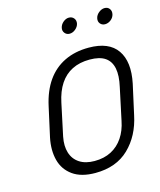

<svg xmlns="http://www.w3.org/2000/svg" viewBox="-103 -731 679 816"><g transform="rotate(-15 237.0 -323.5)"><path d="M277 -657Q264 -657 252 -647Q240 -637 237 -623Q234 -610 242 -600Q250 -590 263 -590Q277 -590 289 -600Q301 -610 304 -623Q307 -637 299 -647Q291 -657 277 -657ZM434 -657Q421 -657 408.5 -647Q396 -637 393 -623Q390 -609 398 -599.5Q406 -590 419 -590Q433 -590 445 -599.5Q457 -609 460 -623Q463 -637 455.5 -647Q448 -657 434 -657ZM438 -185 467 -316Q486 -408 450 -460Q414 -512 325 -512Q265 -512 218.5 -489.5Q172 -467 141.5 -423.5Q111 -380 97 -316L68 -185Q57 -131 68.5 -87Q80 -43 117 -16.5Q154 10 216 10Q308 10 364 -44Q420 -98 438 -185ZM410 -316 380 -175Q372 -134 351.5 -103.5Q331 -73 299.5 -56.5Q268 -40 226 -40Q186 -40 160 -57Q134 -74 124.5 -104.5Q115 -135 123 -175L153 -316Q163 -364 184.5 -396.5Q206 -429 239 -445.5Q272 -462 316 -462Q360 -462 384 -445.5Q408 -429 414.5 -396.5Q421 -364 410 -316Z"/></g></svg>

Font: Advent Pro
Style: Italic
Weight: 400
Italic angle: -12°
Designer: VivaRado, Andreas Kalpakidis
Foundry: VivaRado, Andreas Kalpakidis
Version: Version 3.000